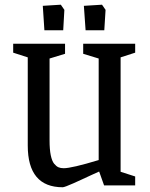

<svg xmlns="http://www.w3.org/2000/svg" viewBox="-20 -789 637 817"><path d="M168.9 -660.2 162.1 -764.2 238.8 -769 253.9 -747.1 249 -660.2ZM344.2 -660.2 336.9 -764.2 414.1 -769 429.2 -747.1 423.8 -660.2ZM247.1 7.8Q98.1 7.8 98.1 -169.9V-544.9L36.1 -564.9V-603H256.8V-560.1L190.9 -540V-190.9Q190.9 -153.3 196 -128.4Q201.2 -103.5 210.4 -92.3Q219.7 -81.1 229 -77.1Q238.3 -73.2 251 -73.2Q285.2 -73.2 399.9 -107.9V-540L334 -560.1V-603H555.2V-564.9L493.2 -544.9V-58.1L555.2 -38.1V0H422.9L401.9 -59.1Q390.6 -54.2 367.9 -43.7Q345.2 -33.2 328.4 -25.4Q311.5 -17.6 293 -9.3Q274.4 -1 262.5 3.4Q250.5 7.8 247.1 7.8Z"/></svg>

Font: Grenze
Style: Regular
Weight: 400
Designer: Renata Polastri
Foundry: Omnibus-Type
Version: Version 1.002;PS 001.002;hotconv 1.0.88;makeotf.lib2.5.64775